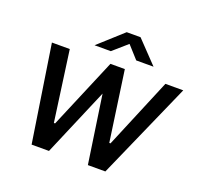

<svg xmlns="http://www.w3.org/2000/svg" viewBox="-121 -830 1007 965"><g transform="rotate(20 382.5 -347.0)"><path d="M142 0 62.5 -517H158L210 -140.5H216.5L375.5 -517H452.5L506 -141.5H512.5L669.5 -517H765L536.5 0H443L389.5 -363L235 0ZM268.5 -577.5 398 -694.5H472L584 -577.5H491.5L431.5 -644L355.5 -577.5Z"/></g></svg>

Font: Public Sans Medium
Style: Italic
Weight: 500
Italic angle: -8°
Designer: The Public Sans project authors (U.S. Web Design System). Libre Franklin designed by Pablo Impallari and Rodrigo Fuenzal
Version: Version 1.007; ttfautohint (v1.8.1) -l 8 -r 50 -G 200 -x 14 